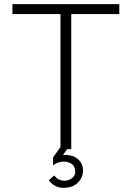

<svg xmlns="http://www.w3.org/2000/svg" viewBox="-20 -720 636 927"><path d="M556 -652H324V0H272V-652H40V-700H556ZM286 187Q264 187 245 176.5Q226 166 216 150L242 127Q254 144 271.5 149.5Q289 155 306 150.5Q323 146 334 134Q345 122 343 104Q341 79 321.5 68.5Q302 58 277.5 61Q253 64 236 79V40L283 -25L315 -14L284 28Q323 26 346.5 41Q370 56 377.5 80Q385 104 377 128.5Q369 153 346.5 170Q324 187 286 187Z"/></svg>

Font: Kulim Park ExtraLight
Style: Regular
Weight: 275
Designer: Noponies / Dale Sattler
Foundry: Noponies
Version: Version 1.000; ttfautohint (v1.8.3)